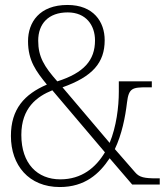

<svg xmlns="http://www.w3.org/2000/svg" viewBox="-20 -744 670 774"><path d="M221 10C323 10 381 -44 422 -106L513 0H624V-25H612C562 -25 542 -29 525 -49L443 -143C471 -202 485 -271 492 -331C499 -389 514 -392 572 -392H592V-416H459V-374C459 -313 449 -233 422 -168L232 -392C353 -435 402 -491 402 -582C402 -656 357 -724 252 -724C139 -724 93 -654 93 -578C93 -499 126 -456 169 -403C78 -364 24 -304 24 -196C24 -78 96 10 221 10ZM211 -416C158 -476 134 -515 134 -580C134 -648 175 -694 253 -694C327 -694 363 -642 363 -581C363 -501 318 -450 211 -416ZM223 -21C131 -21 66 -84 66 -200C66 -309 129 -355 191 -380L403 -130C366 -68 309 -21 223 -21Z"/></svg>

Font: Noto Serif Myanmar SemiCondensed ExtraLight
Style: Regular
Weight: 200
Width: 4
Designer: Ben Mitchell and the Monotype Design Team
Foundry: Monotype Imaging Inc.
Version: Version 2.106